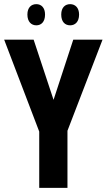

<svg xmlns="http://www.w3.org/2000/svg" viewBox="-20 -905 514 925"><path d="M112 -835C112 -800 131 -783 155 -783C179 -783 197 -800 197 -835C197 -868 179 -885 155 -885C131 -885 112 -869 112 -835ZM275 -835C275 -800 293 -783 318 -783C342 -783 361 -800 361 -835C361 -868 342 -885 318 -885C294 -885 275 -869 275 -835ZM238 -424 142 -714H0L169 -271V0H305V-275L474 -714H333Z"/></svg>

Font: Noto Sans Armenian ExtraCondensed
Style: Regular
Weight: 400
Width: 2
Designer: Monotype Design Team
Foundry: Monotype Imaging Inc.
Version: Version 2.008